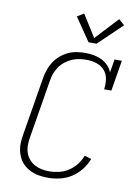

<svg xmlns="http://www.w3.org/2000/svg" viewBox="-104 -1038 807 1114"><g transform="rotate(10 300.0 -481.0)"><path d="M260 8Q237 8 215.5 5.5Q194 3 174 -4Q154 -11 136.5 -22Q119 -33 105.5 -48.5Q92 -64 83.5 -83Q75 -102 71 -123Q67 -144 68 -166.5Q69 -189 73 -211L130 -556Q134 -581 142.5 -606Q151 -631 165.5 -653.5Q180 -676 201 -694Q222 -712 246 -723.5Q270 -735 296 -739Q322 -743 347 -743Q372 -743 397 -738.5Q422 -734 443.5 -723.5Q465 -713 481.5 -696Q498 -679 507 -657L520 -735H563L533 -554H490Q495 -584 490.5 -614Q486 -644 467 -665.5Q448 -687 419.5 -696Q391 -705 361 -705Q339 -705 317 -701.5Q295 -698 274.5 -689Q254 -680 235.5 -665.5Q217 -651 204 -632Q191 -613 183 -592Q175 -571 172 -549L115 -204Q111 -181 111 -158Q111 -135 118 -114Q125 -93 139 -76.5Q153 -60 172 -49.5Q191 -39 213.5 -34.5Q236 -30 260 -30Q288 -30 317 -37Q346 -44 371.5 -60.5Q397 -77 416.5 -101.5Q436 -126 446 -155L487 -143Q474 -109 450.5 -79Q427 -49 396 -29Q365 -9 329.5 -0.5Q294 8 260 8ZM354 -807 261 -943 300 -967 382 -837 506 -970 540 -940 401 -807Z"/></g></svg>

Font: Iosevka Curly Slab XLtEx
Style: Italic
Weight: 200
Width: 7
Italic angle: -9°
Monospace: yes
Designer: Belleve Invis
Foundry: Belleve Invis
Version: Version 11.1.0; ttfautohint (v1.8.3)